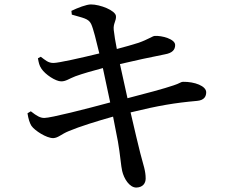

<svg xmlns="http://www.w3.org/2000/svg" viewBox="-20 -797 1040 866"><path d="M104 -286C108 -260 114 -242 122 -229C137 -208 189 -174 220 -174C243 -175 256 -192 291 -206C338 -226 422 -252 490 -271L512 -158C522 -102 526 -45 531 -26C539 9 564 49 595 49C625 48 637 29 637 8C637 -26 627 -52 613 -105C604 -142 588 -206 569 -290C696 -321 768 -333 869 -342C903 -345 910 -364 910 -381C910 -409 858 -429 805 -428C796 -428 789 -420 763 -412C723 -398 633 -374 555 -354L521 -508C580 -522 667 -541 724 -552C758 -558 770 -573 770 -594C770 -621 710 -637 678 -635C669 -635 648 -619 605 -604C577 -595 545 -586 507 -576C500 -611 496 -636 493 -662C490 -692 505 -702 503 -725C500 -750 432 -777 390 -777C370 -777 331 -762 302 -748L304 -731C354 -716 379 -714 391 -689C401 -668 414 -614 428 -556C346 -536 244 -513 221 -513C197 -513 184 -526 164 -541L151 -534C155 -513 157 -502 167 -487C184 -461 231 -430 256 -430C278 -430 291 -442 320 -453C353 -465 399 -478 444 -490L477 -335C370 -306 209 -265 180 -265C162 -265 147 -273 119 -295Z"/></svg>

Font: Noto Serif CJK HK SemiBold
Style: Regular
Weight: 600
Designer: Ryoko NISHIZUKA 西塚涼子 (kana & ideographs); Frank Grießhammer (Latin, Greek & Cyrillic); Wenlong ZHANG 张文龙 (bopomofo); San
Foundry: Adobe
Version: Version 2.001;hotconv 1.1.0;makeotfexe 2.6.0